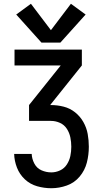

<svg xmlns="http://www.w3.org/2000/svg" viewBox="-20 -793 540 1018"><path d="M252 205Q294 205 334.5 190.5Q375 176 402.5 143Q430 110 440.5 69Q451 28 451 -15Q451 -49 445 -82.5Q439 -116 422 -146Q405 -176 378 -197.5Q351 -219 317.5 -227.5Q284 -236 250 -236H246L414 -446V-530H57V-446H302L134 -236V-152H250Q275 -152 298 -141.5Q321 -131 334.5 -110Q348 -89 353 -64.5Q358 -40 358 -15Q358 10 353 34Q348 58 334.5 79Q321 100 298.5 110.5Q276 121 252 121Q225 121 200 110Q175 99 162 74Q149 49 148 23H55Q56 60 70 96Q84 132 112 158Q140 184 177 194.5Q214 205 252 205ZM200 -567H300L434 -716L356 -773L250 -633L144 -773L66 -716Z"/></svg>

Font: Iosevka SS08 Medium
Style: Regular
Weight: 500
Monospace: yes
Designer: Belleve Invis
Foundry: Belleve Invis
Version: Version 3.4.3; ttfautohint (v1.8.3)